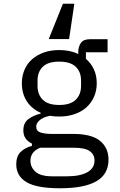

<svg xmlns="http://www.w3.org/2000/svg" viewBox="-20 -796 640 1028"><path d="M561 59Q561 137 496 174.5Q431 212 301 212Q176 212 121.5 179Q67 146 67 84Q67 42 89 19Q111 -4 151 -15V-27Q129 -38 117 -55Q105 -72 105 -98Q105 -138 131.5 -158Q158 -178 198 -188V-192Q150 -213 123.5 -254Q97 -295 97 -350Q97 -389 111 -422Q125 -455 151.5 -478.5Q178 -502 215 -515Q252 -528 297 -528Q355 -528 399 -507V-516Q399 -546 413 -566Q427 -586 461 -586H556V-516H440V-481Q468 -457 483 -424Q498 -391 498 -350Q498 -311 483.5 -278Q469 -245 443 -221.5Q417 -198 379.5 -185Q342 -172 297 -172Q284 -172 272 -173Q260 -174 248 -176Q236 -174 223 -169.5Q210 -165 199 -157.5Q188 -150 181 -140Q174 -130 174 -117Q174 -94 197 -86.5Q220 -79 257 -79H371Q471 -79 516 -41.5Q561 -4 561 59ZM486 63Q486 32 461 13.5Q436 -5 374 -5H195Q143 16 143 65Q143 99 170 123.5Q197 148 260 148H338Q408 148 447 126.5Q486 105 486 63ZM297 -234Q357 -234 385.5 -262Q414 -290 414 -336V-365Q414 -411 385.5 -438.5Q357 -466 297 -466Q237 -466 209 -438.5Q181 -411 181 -365V-336Q181 -290 209 -262Q237 -234 297 -234ZM317 -776H378L350 -587H241Z"/></svg>

Font: IBM Plex Mono
Style: Regular
Weight: 400
Monospace: yes
Designer: Mike Abbink, Paul van der Laan, Pieter van Rosmalen
Foundry: Bold Monday
Version: Version 2.3